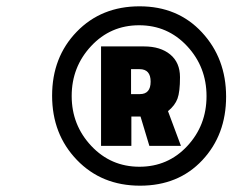

<svg xmlns="http://www.w3.org/2000/svg" viewBox="-20 -738 736 608"><path d="M423.5 -150Q302 -150 223.5 -231.5Q145 -313 145 -435Q145 -557 223 -637.5Q301 -718 422 -718Q543 -718 619.5 -635.5Q696 -553 696 -432Q696 -311 620.5 -230.5Q545 -150 423.5 -150ZM268.5 -592Q207 -526 207 -434Q207 -342 269 -276Q331 -210 421.5 -210Q512 -210 573 -275.5Q634 -341 634 -433.5Q634 -526 572.5 -592Q511 -658 420.5 -658Q330 -658 268.5 -592ZM396 -369V-276H300V-591H436Q488 -591 519 -565.5Q550 -540 550 -493.5Q550 -447 542 -425.5Q534 -404 512 -386L553 -276H453L425 -369ZM395 -519V-440H423Q457 -440 457 -479.5Q457 -519 422 -519Z"/></svg>

Font: Titillium Web
Style: Bold Italic
Weight: 700
Italic angle: -13°
Version: Version 1.001;PS 57.000;hotconv 1.0.70;makeotf.lib2.5.55311